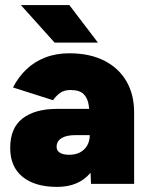

<svg xmlns="http://www.w3.org/2000/svg" viewBox="-20 -721 586 753"><path d="M337 0 332 -115V-245Q332 -280 328 -308Q324 -336 308 -352Q292 -368 256 -368Q231 -368 215 -356Q199 -344 188 -328L31 -378Q52 -419 83.5 -449Q115 -479 157.5 -495.5Q200 -512 252 -512Q332 -512 389 -483Q446 -454 476 -402Q506 -350 506 -281V0ZM204 12Q117 12 68.5 -27.5Q20 -67 20 -141Q20 -219 68.5 -256.5Q117 -294 204 -294H351V-191H275Q240 -191 221 -179Q202 -167 202 -145Q202 -130 215 -122Q228 -114 251 -114Q276 -114 294 -123.5Q312 -133 322 -150.5Q332 -168 332 -191H379Q379 -94 333 -41Q287 12 204 12ZM194 -554 62 -701H252L364 -554Z"/></svg>

Font: Figtree Light Black
Style: Regular
Weight: 900
Version: Version 2.000